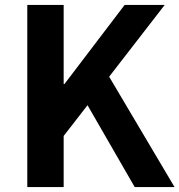

<svg xmlns="http://www.w3.org/2000/svg" viewBox="-20 -761 730 781"><path d="M91 0V-741H239V-419H242L487 -741H650L424 -449L690 0H528L336 -333L239 -208V0Z"/></svg>

Font: Noto Sans HK Thin
Style: Bold
Weight: 700
Version: Version 2.004-H2;hotconv 1.0.118;makeotfexe 2.5.65603